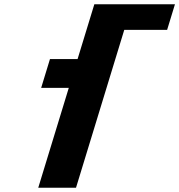

<svg xmlns="http://www.w3.org/2000/svg" viewBox="-20 -880 840 900"><path d="M385.5 -740 343.6 -603H214.2L172.9 -468H302.4L159.3 0H336.3L562.5 -740H763.4L800.1 -860H599.2H422.2Z"/></svg>

Font: Hussar
Style: BdSuprConOblThree
Weight: 700
Foundry: Cannot Into Space Fonts
Version: Version 2.00